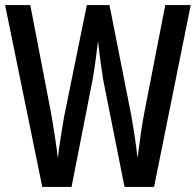

<svg xmlns="http://www.w3.org/2000/svg" viewBox="-21 -734 769 754"><path d="M728 -714 584 0H468L384 -422Q381 -443 375 -483Q369 -523 364 -573Q360 -540 354.5 -498.5Q349 -457 343 -423L260 0H145L-1 -714H98L178 -298Q187 -248 194.5 -198.5Q202 -149 206 -113Q211 -154 218 -198.5Q225 -243 231 -277L320 -714H409L495 -278Q501 -244 507.5 -202Q514 -160 519 -113Q525 -161 532 -209.5Q539 -258 547 -298L628 -714Z"/></svg>

Font: Noto Sans Sinhala ExtraCondensed Medium
Style: Regular
Weight: 500
Width: 2
Designer: Jelle Bosma - Monotype Design Team
Foundry: Monotype Imaging Inc.
Version: Version 2.006; ttfautohint (v1.8.4.7-5d5b)